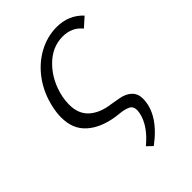

<svg xmlns="http://www.w3.org/2000/svg" viewBox="-187 -496 771 771"><g transform="rotate(-45 198.0 -111.0)"><path d="M197 174Q261 121 273 63Q275 51 275 48Q275 25 259.5 17.5Q244 10 223.5 7.5Q203 5 194 4Q122 -7 80 -44.5Q38 -82 38 -148Q38 -173 44 -201Q58 -266 93.5 -315Q129 -364 178.5 -391Q228 -418 282 -418Q350 -418 394 -371L355 -336Q325 -374 272 -374Q211 -374 163.5 -325Q116 -276 101 -203Q97 -183 97 -162Q97 -109 129.5 -80Q162 -51 218 -44Q223 -43 255.5 -37.5Q288 -32 306 -15Q324 2 324 30Q324 118 220 196Z"/></g></svg>

Font: Ysabeau Infant Semilight
Style: Italic
Weight: 300
Italic angle: -12°
Designer: Christian Thalmann (Catharsis Fonts)
Version: Version 0.003